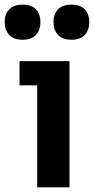

<svg xmlns="http://www.w3.org/2000/svg" viewBox="-55 -806 404 826"><path d="M105 -439H29V-543H244V0H105ZM-35 -711Q-35 -745 -15.5 -765.5Q4 -786 42 -786Q81 -786 100 -765.5Q119 -745 119 -711Q119 -677 100 -656Q81 -635 42 -635Q4 -635 -15.5 -656Q-35 -677 -35 -711ZM175 -711Q175 -745 194.5 -765.5Q214 -786 252 -786Q291 -786 310 -765.5Q329 -745 329 -711Q329 -677 310 -656Q291 -635 252 -635Q214 -635 194.5 -656Q175 -677 175 -711Z"/></svg>

Font: Sora-SIA SemiBold
Style: Regular
Weight: 600
Designer: Jonathan Barnbrook, Julián Moncada
Foundry: Barnbrook Fonts
Version: Version 2.000